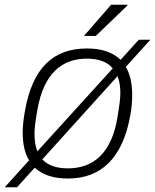

<svg xmlns="http://www.w3.org/2000/svg" viewBox="-60 -743 656 812"><path d="M295 -591H345L479 -720V-723H410ZM-40 49H12L87 -34C120 -3 167 12 227 12C365 12 458 -71 491 -255C497 -287 499 -316 499 -342C499 -391 490 -430 472 -460L576 -575H527L450 -490C417 -522 370 -538 308 -538C167 -538 77 -458 45 -271C39 -238 36 -208 36 -182C36 -134 45 -94 63 -65ZM86 -176C86 -197 88 -221 98 -278C125 -433 202 -495 308 -495C356 -495 393 -482 417 -454L98 -103C90 -123 86 -147 86 -176ZM227 -31C180 -31 143 -43 119 -69L437 -421C445 -402 449 -378 449 -350C449 -328 446 -304 437 -248C412 -93 333 -31 227 -31Z"/></svg>

Font: Archivo Thin
Style: Italic
Weight: 100
Italic angle: -10°
Designer: Hector Gatti
Foundry: Omnibus-Type
Version: Version 2.001